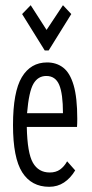

<svg xmlns="http://www.w3.org/2000/svg" viewBox="-20 -708 353 738"><path d="M169 10Q101 10 65.5 -45.5Q30 -101 30 -227Q30 -355 64 -411.5Q98 -468 161 -468Q197 -468 223 -448Q249 -428 263 -380.5Q277 -333 277 -251Q277 -233 276 -220H83Q85 -120 106.5 -82.5Q128 -45 171 -45Q195 -45 211 -56.5Q227 -68 238 -88L269 -53Q251 -23 226 -6.5Q201 10 169 10ZM84 -273H222Q222 -348 207.5 -382Q193 -416 158 -416Q126 -416 108.5 -386Q91 -356 84 -273ZM98 -688 159 -593 222 -688 254 -654 167 -514H152L65 -654Z"/></svg>

Font: Inconsolata ExtraCondensed Thin
Style: Regular
Weight: 100
Width: 2
Monospace: yes
Designer: Raph Levien, Cyreal, Brenton Simpson
Foundry: Raph Levien, Cyreal, Google
Version: Version 3.100; ttfautohint (v1.8.4.7-5d5b)